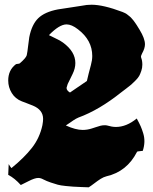

<svg xmlns="http://www.w3.org/2000/svg" viewBox="-20 -800 654 820"><path d="M17.1 -99.1 15.1 -53.2Q42.5 -39.1 68.8 -9.8Q73.7 -11.7 101.1 -25.9Q128.4 -40 143.1 -40Q153.8 -40 164.1 -34.2Q179.2 -26.4 196.8 -20.5Q214.4 -14.6 226.6 -11.2Q238.8 -7.8 261.2 -5.6Q283.7 -3.4 291.7 -2.9Q299.8 -2.4 326.9 -1.2Q354 0 358.9 0Q367.7 -5.4 382.6 -16.8Q397.5 -28.3 409.9 -36.1Q422.4 -43.9 434.1 -46.9Q522 -66.9 564.9 -150.9Q565.9 -152.8 568.4 -153.3Q570.8 -153.8 578.1 -154.5Q585.4 -155.3 589.8 -155.8Q596.2 -175.8 596.7 -194.1Q597.2 -212.4 591.8 -230.2Q586.4 -248 580.8 -260.7Q575.2 -273.4 564 -293.9Q520 -257.8 475.1 -257.8Q458.5 -257.8 437 -264.2Q434.1 -265.1 425.8 -265.1Q418 -265.1 408.9 -262.9Q399.9 -260.7 388.4 -256.6Q377 -252.4 371.1 -251Q352.5 -245.1 333 -245.1Q302.7 -245.1 261.2 -264.2Q269.5 -269.5 279.1 -276.1Q288.6 -282.7 293.5 -286.1Q298.3 -289.6 304.2 -292.7Q310.1 -295.9 314.9 -297.9Q403.3 -330.1 498 -405.8Q502.4 -409.2 518.8 -421.6Q535.2 -434.1 540.8 -439Q546.4 -443.8 558.1 -455.6Q569.8 -467.3 574.5 -475.8Q579.1 -484.4 583.5 -497.3Q587.9 -510.3 587.9 -523.9Q587.9 -541 583 -553.2Q582 -555.2 582 -558.1Q582 -562 586.9 -571.8Q599.1 -593.8 599.1 -610.8Q599.1 -635.3 576.2 -672.9Q575.2 -674.3 570.3 -682.4Q565.4 -690.4 564 -692.6Q562.5 -694.8 557.6 -702.1Q552.7 -709.5 550.3 -712.2Q547.9 -714.8 543 -720.7Q538.1 -726.6 534.2 -729.5Q530.3 -732.4 525.1 -736.8Q520 -741.2 514.4 -743.9Q508.8 -746.6 502.9 -749Q420.9 -779.8 371.1 -779.8Q349.6 -779.8 332 -775.9Q314.9 -772.9 279.5 -767.8Q244.1 -762.7 227.1 -759.8Q170.9 -749 143.3 -722.2Q115.7 -695.3 105 -641.1Q103 -629.9 100.1 -603.8Q97.2 -577.6 94.2 -564Q90.8 -552.2 64.9 -529.8Q63 -527.8 55.9 -527.3Q48.8 -526.9 46.9 -524.9Q15.1 -500 15.1 -456.1Q15.1 -427.2 30.3 -402.6Q45.4 -377.9 73.2 -367.2Q74.7 -366.7 92.5 -359.9Q110.4 -353 120.1 -349.1Q164.1 -331.1 164.1 -292Q164.1 -282.2 161.1 -265.1Q149.4 -210.9 116.5 -168.7Q83.5 -126.5 28.8 -82Q23.4 -88.4 17.1 -99.1ZM351.1 -454.1Q338.4 -445.8 313.5 -428.5Q288.6 -411.1 278.8 -404.8Q264.2 -413.6 264.2 -424.8Q264.2 -426.3 269 -440.9L290 -483.9Q301.8 -507.8 301.8 -530.8Q301.8 -579.6 249 -618.2Q238.3 -626.5 216.1 -636.7Q193.8 -647 189 -649.9Q233.4 -695.8 264.2 -695.8Q286.1 -695.8 313 -674.8Q374 -628.4 374 -561Q374 -543 368.2 -522Q358.4 -486.3 351.1 -454.1Z"/></svg>

Font: Sonetni venez
Style: Regular
Weight: 400
Designer: Alja Herlah
Foundry: Type Salon
Version: Version 1.000;hotconv 1.0.109;makeotfexe 2.5.65596